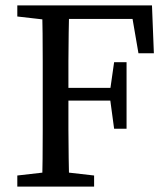

<svg xmlns="http://www.w3.org/2000/svg" viewBox="-20 -690 619 710"><path d="M44 0V-41L175 -56H197L328 -41V0ZM135 0Q137 -51 137.5 -102Q138 -153 138 -205.5Q138 -258 138 -310V-359Q138 -411 138 -463Q138 -515 137.5 -567Q137 -619 135 -670H236Q235 -620 234 -568Q233 -516 233 -464Q233 -412 233 -359V-322Q233 -265 233 -210.5Q233 -156 234 -104Q235 -52 236 0ZM185 -318V-365H419V-318ZM402 -214 387 -325V-355L402 -460H448V-214ZM44 -629V-670H185V-614H175ZM492 -493 465 -650 500 -620H185V-670H542L549 -493Z"/></svg>

Font: Source Serif 4 Variable
Style: Regular
Weight: 400
Designer: Frank Grießhammer
Foundry: Adobe
Version: Version 4.005;hotconv 1.1.0;makeotfexe 2.6.0